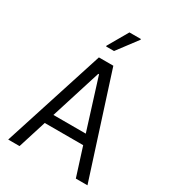

<svg xmlns="http://www.w3.org/2000/svg" viewBox="-214 -1020 1019 1134"><g transform="rotate(30 295.0 -453.0)"><path d="M24.8 0 246.1 -688H344.5L565.3 0H486L424.8 -192.7H162.7L102 0ZM183.4 -259.3H404.1L296.5 -602.2H291.5ZM250.3 -765.3V-770.3L328.5 -906H406.8V-901L304.6 -765.3Z"/></g></svg>

Font: Saira Thin SemiCondensed
Style: Regular
Weight: 100
Width: 4
Version: Version 1.101